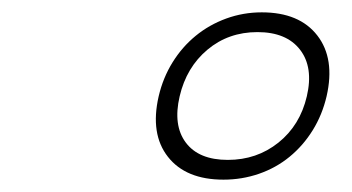

<svg xmlns="http://www.w3.org/2000/svg" viewBox="-20 -720 570 311"><path d="M237 -564Q244 -594 259.5 -619Q275 -644 297 -662Q319 -680 346.5 -690Q374 -700 404 -700Q465 -700 494 -662.5Q523 -625 509 -564Q502 -534 486.5 -509Q471 -484 449 -466Q427 -448 399.5 -438.5Q372 -429 342 -429Q281 -429 252 -466Q223 -503 237 -564ZM271 -564Q260 -517 281 -489Q302 -461 349 -461Q396 -461 431 -489Q466 -517 477 -564Q488 -611 466 -639.5Q444 -668 397 -668Q350 -668 316 -639.5Q282 -611 271 -564Z"/></svg>

Font: Panefresco 1wt
Style: Italic
Weight: 250
Version: Version 1.000